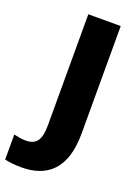

<svg xmlns="http://www.w3.org/2000/svg" viewBox="-252 -836 777 1080"><g transform="rotate(20 136.5 -296.0)"><path d="M21 173C171 173 275 94 275 -121V-765H81V-104C81 -19 61 23 -8 23C-35 23 -58 17 -79 13V163C-55 168 -23 173 21 173Z"/></g></svg>

Font: Noto Sans Tamil UI Black
Style: Regular
Weight: 900
Designer: Jelle Bosma - Monotype Design Team
Foundry: Monotype Imaging Inc.
Version: Version 2.004